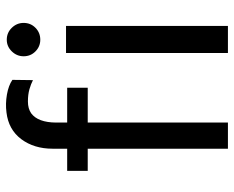

<svg xmlns="http://www.w3.org/2000/svg" viewBox="-91 -703 794 652"><g transform="rotate(-90 306.0 -377.0)"><path d="M127 0V-476.1H51.8V-545.9H127V-595.2Q127 -658.2 159.4 -701.7Q191.9 -745.1 250 -752Q279.8 -755.9 310.8 -750.5Q341.8 -745.1 360.8 -731.9L359.9 -662.1Q346.7 -668.9 328.9 -674.1Q311 -679.2 287.1 -679.2Q263.2 -679.2 247.1 -668Q216.3 -645 215.8 -584V-545.9H334V-476.1H215.8V0ZM497.1 -637.2Q474.1 -637.2 457.5 -653.6Q440.9 -669.9 440.9 -693.8Q440.9 -716.8 457.5 -733.9Q474.1 -751 497.1 -751Q521 -751 537.6 -733.9Q554.2 -716.8 554.2 -693.8Q554.2 -669.9 537.6 -653.6Q521 -637.2 497.1 -637.2ZM452.1 -549.8H543.9V0H452.1Z"/></g></svg>

Font: Oakes Grotesk
Style: Regular
Weight: 400
Designer: Samuel Oakes
Foundry: Samuel Oakes
Version: Version 1.0 | wf-rip DC20170320